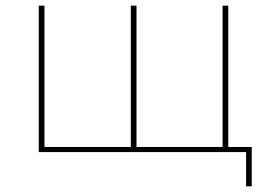

<svg xmlns="http://www.w3.org/2000/svg" viewBox="-20 -537 943 678"><path d="M869 -18H786V-517H766V-18H462V-517H442V-18H137V-517H117V0H849V121H869Z"/></svg>

Font: Montserrat-Alt1 Thin
Style: Regular
Weight: 100
Designer: Differentunic
Foundry: Differentunic
Version: Version 7.222